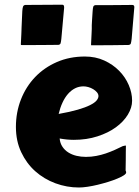

<svg xmlns="http://www.w3.org/2000/svg" viewBox="-20 -791 605 836"><path d="M349.6 -544.9Q396 -544.9 433.8 -527.6Q471.7 -510.3 498.8 -482.7Q525.9 -455.1 540.5 -420.9Q555.2 -386.7 555.2 -352.5Q555.2 -322.3 536.6 -291.7Q518.1 -261.2 484.6 -236.8Q451.2 -212.4 404.3 -197.3Q357.4 -182.1 301.3 -182.1Q272 -182.1 239.7 -188Q241.7 -167 252 -151.9Q262.2 -136.7 277.8 -127Q293.5 -117.2 313.2 -112.5Q333 -107.9 354 -107.9Q377.4 -107.9 399.2 -112.1Q420.9 -116.2 440.9 -123Q460.9 -129.9 479.5 -138.2Q498 -146.5 514.6 -154.8Q519 -155.8 522.2 -156.5Q525.4 -157.2 528.3 -157.2Q528.3 -157.2 528.1 -149.4Q527.8 -141.6 527.8 -127.4Q527.8 -113.3 527.6 -93.3Q527.3 -73.2 526.9 -48.8Q528.3 -46.4 528.8 -43.9Q529.3 -41.5 529.3 -40Q529.3 -34.2 518.6 -27.3Q507.8 -20.5 490.5 -13.2Q473.1 -5.9 450.9 1Q428.7 7.8 405.8 13.4Q382.8 19 361.3 22.2Q339.8 25.4 323.7 25.4Q271 25.4 221.4 7.1Q171.9 -11.2 133.5 -45.4Q95.2 -79.6 72.3 -128.4Q49.3 -177.2 49.3 -238.3Q49.3 -302.2 71.3 -358.2Q93.3 -414.1 133.1 -455.6Q172.9 -497.1 228 -521Q283.2 -544.9 349.6 -544.9ZM343.8 -415Q323.7 -415 306.9 -406.5Q290 -397.9 276.1 -382.1Q262.2 -366.2 252 -344Q241.7 -321.8 235.4 -294.9Q285.6 -303.7 318.8 -313.5Q352.1 -323.2 372.1 -333.3Q392.1 -343.3 400.4 -353.3Q408.7 -363.3 408.7 -372.6Q408.7 -381.3 402.1 -389.2Q395.5 -397 385.7 -402.8Q376 -408.7 364.5 -411.9Q353 -415 343.8 -415ZM70.8 -599.6Q72.3 -627.4 72.8 -639.9Q73.2 -652.3 73.5 -657.7Q73.7 -663.1 73.7 -665Q73.7 -667 74 -673.8Q74.2 -680.7 75 -695.8Q75.7 -710.9 77.1 -742.7Q78.1 -757.3 80.6 -762.9Q83 -768.6 90.3 -769.5Q128.4 -769.5 171.1 -770Q213.9 -770.5 250.5 -770.5Q255.4 -770.5 257.3 -767.8Q259.3 -765.1 259.3 -757.8L247.1 -622.1Q245.6 -607.9 243.7 -602.3Q241.7 -596.7 234.4 -595.7Q197.3 -595.2 158 -595Q118.7 -594.7 75.7 -594.7Q73.2 -594.7 72 -595.2Q70.8 -595.7 70.8 -598.1ZM376.5 -598.6Q377.9 -629.4 378.7 -644.3Q379.4 -659.2 379.6 -665.5Q379.9 -671.9 379.6 -673.8Q379.4 -675.8 379.6 -681.4Q379.9 -687 380.6 -700.2Q381.3 -713.4 383.3 -742.2Q384.3 -756.3 386.2 -762Q388.2 -767.6 395.5 -768.6Q434.1 -768.6 476.6 -768.8Q519 -769 555.7 -769.5Q559.6 -769.5 562.3 -767.6Q564.9 -765.6 564.9 -759.8L553.2 -621.6Q551.3 -606.9 549.6 -601.6Q547.9 -596.2 539.6 -595.2Q502 -594.7 462.2 -594.2Q422.4 -593.8 378.9 -593.8Q377.4 -593.8 377 -594Q376.5 -594.2 376.5 -596.7Z"/></svg>

Font: Carter One
Style: Regular
Weight: 400
Designer: vernon adams
Foundry: vernon adams
Version: Version 1.000